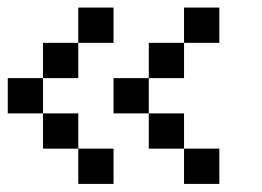

<svg xmlns="http://www.w3.org/2000/svg" viewBox="-20 -565 676 495"><path d="M0 -363.6V-272.7H90.9V-363.6ZM90.9 -454.5V-363.6H181.8V-454.5ZM181.8 -545.5V-454.5H272.7V-545.5ZM90.9 -272.7V-181.8H181.8V-272.7ZM181.8 -181.8V-90.9H272.7V-181.8ZM272.7 -363.6V-272.7H363.6V-363.6ZM363.6 -454.5V-363.6H454.5V-454.5ZM363.6 -272.7V-181.8H454.5V-272.7ZM454.5 -545.5V-454.5H545.5V-545.5ZM454.5 -181.8V-90.9H545.5V-181.8Z"/></svg>

Font: Departure Mono
Style: Regular
Weight: 400
Monospace: yes
Designer: Helena Zhang
Version: Version 1.500;Glyphs 3.3.1 (3343)